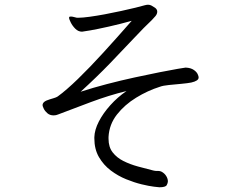

<svg xmlns="http://www.w3.org/2000/svg" viewBox="-20 -757 1040 812"><path d="M767 -471Q787 -470 800 -461Q813 -452 817 -441Q820 -435 820 -429Q820 -415 789 -408Q774 -405 747 -402.5Q720 -400 694.5 -397.5Q669 -395 656 -390Q605 -374 556 -344Q507 -314 474.5 -272.5Q442 -231 439 -178V-170Q439 -135 456.5 -112.5Q474 -90 502 -76Q530 -62 563 -53Q596 -44 628 -36Q636 -34 643 -34Q645 -34 647 -34Q649 -34 650 -34Q657 -34 663 -31Q676 -24 683 -12.5Q690 -1 690 10Q690 17 685 26Q680 35 654 35Q652 35 631 32.5Q610 30 579 22.5Q548 15 513.5 1Q479 -13 448.5 -36Q418 -59 398.5 -92.5Q379 -126 379 -172V-177Q380 -208 398 -243Q416 -278 446.5 -312Q477 -346 515 -372Q441 -354 363.5 -325Q286 -296 226 -273Q217 -269 207 -269Q191 -269 180.5 -278Q170 -287 165 -297.5Q160 -308 160 -312Q160 -320 167 -326Q174 -332 191 -337Q197 -339 207.5 -342Q218 -345 224 -349Q260 -375 309.5 -423Q359 -471 417 -534.5Q475 -598 537 -669Q487 -655 440 -644.5Q393 -634 362 -628.5Q331 -623 327 -623Q311 -623 298.5 -635.5Q286 -648 279 -662.5Q272 -677 272 -681Q272 -686 275 -686.5Q278 -687 280 -687Q286 -687 292.5 -685Q299 -683 305 -682H313Q329 -682 358.5 -686Q388 -690 423 -696.5Q458 -703 492 -710.5Q526 -718 553 -724.5Q580 -731 593 -735Q597 -736 600 -736.5Q603 -737 606 -737Q614 -737 620.5 -733.5Q627 -730 636 -724Q645 -717 645 -708Q645 -698 637.5 -689Q630 -680 622 -672Q591 -643 546.5 -595.5Q502 -548 445.5 -489.5Q389 -431 321 -369Q373 -386 432.5 -401.5Q492 -417 549.5 -429.5Q607 -442 655 -451.5Q703 -461 732.5 -466Q762 -471 764 -471Z"/></svg>

Font: Klee One SemiBold
Style: Regular
Weight: 600
Designer: Fontworks Inc.
Foundry: Fontworks Inc.
Version: Version 1.00;January 12, 2022;FontCreator 13.0.0.2683 64-bit